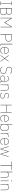

<svg xmlns="http://www.w3.org/2000/svg" viewBox="5572 -6352 792 11976"><g transform="rotate(90 5968.0 -364.0)"><path d="M68 0V-19H175V-679H68V-698H304V-679H197V-19H304V0Z M480 -698H732Q807 -698 848.5 -655Q890 -612 890 -528Q890 -462 864.5 -424Q839 -386 792 -371V-369Q858 -357 890 -310Q922 -263 922 -189Q922 -102 878 -51Q834 0 748 0H480ZM502 -20H748Q787 -20 815 -32.5Q843 -45 861.5 -65.5Q880 -86 889 -112.5Q898 -139 898 -168V-210Q898 -238 889 -265Q880 -292 861.5 -312.5Q843 -333 815 -345.5Q787 -358 748 -358H502ZM502 -378H732Q766 -378 791.5 -388.5Q817 -399 833.5 -417Q850 -435 858 -458.5Q866 -482 866 -507V-549Q866 -574 858 -597.5Q850 -621 833.5 -639Q817 -657 791.5 -667.5Q766 -678 732 -678H502Z M1654 -673H1651L1385 -236L1119 -673H1116V0H1095V-698H1128L1384 -278H1387L1642 -698H1675V0H1654Z M2127 0V-698H2395Q2481 -698 2525 -647Q2569 -596 2569 -510Q2569 -424 2525 -373Q2481 -322 2395 -322H2149V0ZM2149 -342H2395Q2434 -342 2462 -354.5Q2490 -367 2508.5 -387Q2527 -407 2536 -433.5Q2545 -460 2545 -489V-531Q2545 -559 2536 -586Q2527 -613 2508.5 -633Q2490 -653 2462 -665.5Q2434 -678 2395 -678H2149Z M2747 0Q2718 0 2718 -29V-740H2739V-19H2824V0Z M3136 12Q3036 12 2980 -54.5Q2924 -121 2924 -253Q2924 -384 2979 -451Q3034 -518 3132 -518Q3178 -518 3215.5 -500.5Q3253 -483 3280 -450Q3307 -417 3322 -370.5Q3337 -324 3337 -266V-256H2947V-229Q2947 -126 2996 -66.5Q3045 -7 3136 -7Q3264 -7 3311 -131L3329 -124Q3306 -61 3257.5 -24.5Q3209 12 3136 12ZM3132 -499Q3043 -499 2995 -439.5Q2947 -380 2947 -277V-275H3314V-279Q3314 -329 3301 -369.5Q3288 -410 3264 -439Q3240 -468 3206.5 -483.5Q3173 -499 3132 -499Z M3421 0 3609 -255 3426 -506H3450L3621 -271H3623L3794 -506H3818L3635 -255L3823 0H3799L3623 -239H3621L3445 0Z M4369 12Q4325 12 4290.5 3.5Q4256 -5 4227.5 -20Q4199 -35 4176.5 -56Q4154 -77 4135 -102L4153 -115Q4171 -91 4192 -71.5Q4213 -52 4239 -37.5Q4265 -23 4297 -15.5Q4329 -8 4369 -8Q4460 -8 4510 -50.5Q4560 -93 4560 -176Q4560 -220 4546.5 -249Q4533 -278 4511 -296.5Q4489 -315 4459.5 -325Q4430 -335 4399 -341L4329 -354Q4276 -364 4242 -381.5Q4208 -399 4187.5 -423Q4167 -447 4159 -475Q4151 -503 4151 -534Q4151 -623 4209 -666.5Q4267 -710 4364 -710Q4442 -710 4491.5 -683.5Q4541 -657 4570 -615L4552 -602Q4522 -646 4476 -668Q4430 -690 4362 -690Q4273 -690 4223 -651.5Q4173 -613 4173 -534Q4173 -493 4186 -465.5Q4199 -438 4221.5 -420Q4244 -402 4273 -391.5Q4302 -381 4335 -375L4405 -362Q4459 -352 4493 -333.5Q4527 -315 4547 -290.5Q4567 -266 4574.5 -237.5Q4582 -209 4582 -178Q4582 -83 4524.5 -35.5Q4467 12 4369 12Z M5062 0Q5033 0 5033 -29V-77H5030Q5011 -41 4972.5 -14.5Q4934 12 4864 12Q4786 12 4743.5 -24.5Q4701 -61 4701 -130Q4701 -161 4710.5 -188Q4720 -215 4742 -234Q4764 -253 4800.5 -264Q4837 -275 4891 -275H5033V-349Q5033 -427 4996.5 -463Q4960 -499 4889 -499Q4832 -499 4794.5 -476.5Q4757 -454 4736 -404L4718 -412Q4739 -461 4778.5 -489.5Q4818 -518 4889 -518Q4972 -518 5013 -475.5Q5054 -433 5054 -352V-19H5139V0ZM4864 -7Q4898 -7 4928.5 -16Q4959 -25 4982 -42.5Q5005 -60 5019 -86.5Q5033 -113 5033 -148V-257H4892Q4803 -257 4763.5 -226Q4724 -195 4724 -145V-115Q4724 -62 4763 -34.5Q4802 -7 4864 -7Z M5264 0V-506H5285V-430H5288Q5301 -464 5339.5 -491Q5378 -518 5446 -518Q5531 -518 5575.5 -469Q5620 -420 5620 -325V0H5599V-321Q5599 -414 5559 -456.5Q5519 -499 5444 -499Q5413 -499 5384 -490.5Q5355 -482 5333 -465Q5311 -448 5298 -422Q5285 -396 5285 -362V0Z M5951 12Q5890 12 5844.5 -9.5Q5799 -31 5764 -81L5782 -93Q5816 -46 5855.5 -26.5Q5895 -7 5951 -7Q6023 -7 6060 -37Q6097 -67 6097 -124Q6097 -181 6064.5 -208Q6032 -235 5969 -245L5925 -252Q5858 -262 5819.5 -292.5Q5781 -323 5781 -389Q5781 -421 5793.5 -445Q5806 -469 5827.5 -485.5Q5849 -502 5878 -510Q5907 -518 5941 -518Q5974 -518 5999.5 -512Q6025 -506 6045 -495.5Q6065 -485 6080.5 -472Q6096 -459 6108 -445L6092 -431Q6080 -444 6066.5 -456.5Q6053 -469 6035.5 -478.5Q6018 -488 5995 -493.5Q5972 -499 5942 -499Q5879 -499 5840.5 -471.5Q5802 -444 5802 -390Q5802 -333 5833 -308Q5864 -283 5929 -272L5973 -265Q6006 -260 6033 -250Q6060 -240 6078.5 -223.5Q6097 -207 6107.5 -182.5Q6118 -158 6118 -125Q6118 -59 6073.5 -23.5Q6029 12 5951 12Z M6975 -344H6543V0H6521V-698H6543V-364H6975V-698H6997V0H6975Z M7377 12Q7277 12 7221 -54.5Q7165 -121 7165 -253Q7165 -384 7220 -451Q7275 -518 7373 -518Q7419 -518 7456.5 -500.5Q7494 -483 7521 -450Q7548 -417 7563 -370.5Q7578 -324 7578 -266V-256H7188V-229Q7188 -126 7237 -66.5Q7286 -7 7377 -7Q7505 -7 7552 -131L7570 -124Q7547 -61 7498.5 -24.5Q7450 12 7377 12ZM7373 -499Q7284 -499 7236 -439.5Q7188 -380 7188 -277V-275H7555V-279Q7555 -329 7542 -369.5Q7529 -410 7505 -439Q7481 -468 7447.5 -483.5Q7414 -499 7373 -499Z M7743 -740H7764V-428H7767Q7775 -444 7789 -460.5Q7803 -477 7823.5 -489.5Q7844 -502 7871 -510Q7898 -518 7931 -518Q8031 -518 8087 -452Q8143 -386 8143 -253Q8143 -120 8087 -54Q8031 12 7931 12Q7898 12 7871 4Q7844 -4 7823.5 -16.5Q7803 -29 7789 -45Q7775 -61 7767 -78H7764V0H7743ZM7931 -7Q8022 -7 8071 -66.5Q8120 -126 8120 -229V-277Q8120 -380 8071 -439.5Q8022 -499 7931 -499Q7898 -499 7868 -489Q7838 -479 7814.5 -461Q7791 -443 7777.5 -418Q7764 -393 7764 -363V-143Q7764 -113 7777.5 -88Q7791 -63 7814.5 -45Q7838 -27 7868 -17Q7898 -7 7931 -7Z M8308 0V-506H8329V-419H8332Q8341 -437 8353.5 -452.5Q8366 -468 8384.5 -480Q8403 -492 8429 -499Q8455 -506 8490 -506H8531V-487H8487Q8456 -487 8427.5 -478.5Q8399 -470 8377 -453Q8355 -436 8342 -410Q8329 -384 8329 -349V0Z M8816 12Q8716 12 8660 -54.5Q8604 -121 8604 -253Q8604 -384 8659 -451Q8714 -518 8812 -518Q8858 -518 8895.5 -500.5Q8933 -483 8960 -450Q8987 -417 9002 -370.5Q9017 -324 9017 -266V-256H8627V-229Q8627 -126 8676 -66.5Q8725 -7 8816 -7Q8944 -7 8991 -131L9009 -124Q8986 -61 8937.5 -24.5Q8889 12 8816 12ZM8812 -499Q8723 -499 8675 -439.5Q8627 -380 8627 -277V-275H8994V-279Q8994 -329 8981 -369.5Q8968 -410 8944 -439Q8920 -468 8886.5 -483.5Q8853 -499 8812 -499Z M9107 -506H9129L9273 -27H9276L9424 -506H9446L9594 -27H9597L9741 -506H9762L9608 0H9582L9436 -472H9433L9287 0H9261Z M10324 -678V0H10302V-678H10050V-698H10576V-678Z M10698 -740H10719V-430H10722Q10735 -464 10773.5 -491Q10812 -518 10880 -518Q10965 -518 11009.5 -469Q11054 -420 11054 -325V0H11033V-321Q11033 -414 10993 -456.5Q10953 -499 10878 -499Q10847 -499 10818 -490.5Q10789 -482 10767 -465Q10745 -448 10732 -422Q10719 -396 10719 -362V0H10698Z M11264 -673Q11251 -673 11246 -679.5Q11241 -686 11241 -694V-701Q11241 -709 11246 -715.5Q11251 -722 11264 -722Q11277 -722 11282 -715.5Q11287 -709 11287 -701V-694Q11287 -686 11282 -679.5Q11277 -673 11264 -673ZM11254 -506H11275V0H11254Z M11485 0V-506H11506V-430H11509Q11522 -464 11560.5 -491Q11599 -518 11667 -518Q11752 -518 11796.5 -469Q11841 -420 11841 -325V0H11820V-321Q11820 -414 11780 -456.5Q11740 -499 11665 -499Q11634 -499 11605 -490.5Q11576 -482 11554 -465Q11532 -448 11519 -422Q11506 -396 11506 -362V0Z"/></g></svg>

Font: IBM Plex Sans Hebrew Thin
Style: Regular
Weight: 100
Designer: Mike Abbink, Paul van der Laan, Pieter van Rosmalen, Yanek Iontef
Foundry: Bold Monday
Version: Version 1.2